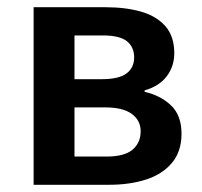

<svg xmlns="http://www.w3.org/2000/svg" viewBox="-20 -511 558 531"><path d="M73 0V-491H272Q327 -491 369.5 -479Q412 -467 437 -439Q462 -411 462 -364Q462 -328 441.5 -300.5Q421 -273 380 -261V-257Q424 -247 453 -219.5Q482 -192 482 -141Q482 -92 455.5 -60.5Q429 -29 384 -14.5Q339 0 282 0ZM186 -292H261Q309 -292 330 -308Q351 -324 351 -352Q351 -381 331 -397Q311 -413 264 -413H186ZM186 -78H274Q324 -78 346.5 -97Q369 -116 369 -148Q369 -178 344.5 -196Q320 -214 270 -214H186Z"/></svg>

Font: Source Sans Pro SemiBold
Style: Regular
Weight: 600
Designer: Paul D. Hunt
Foundry: Adobe Systems Incorporated
Version: Version 2.045;hotconv 1.0.109;makeotfexe 2.5.65596